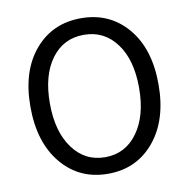

<svg xmlns="http://www.w3.org/2000/svg" viewBox="-84 -829 909 924"><g transform="rotate(-10 371.0 -367.0)"><path d="M597.5 -91Q511 13 371 13Q231 13 144.5 -91Q58 -195 58 -369Q58 -543 144.5 -645Q231 -747 371 -747Q511 -747 597.5 -645Q684 -543 684 -369Q684 -195 597.5 -91ZM212.5 -150Q272 -68 371 -68Q470 -68 529.5 -150Q589 -232 589 -369Q589 -506 529.5 -586Q470 -666 370.5 -666Q271 -666 212 -586Q153 -506 153 -369Q153 -232 212.5 -150Z"/></g></svg>

Font: Swei Gothic CJK TC Regular
Style: Regular
Weight: 400
Version: Version 2.129